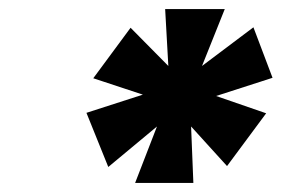

<svg xmlns="http://www.w3.org/2000/svg" viewBox="-20 -762 619 422"><path d="M537 -702 579 -591 455 -551 565 -513 479 -397 400 -484 405 -360H277L325 -484L218 -395L170 -514L294 -554L185 -590L267 -701L350 -617L343 -742H474L424 -617Z"/></svg>

Font: Fz Poppins ExtBd
Style: Italic
Weight: 800
Italic angle: -10°
Designer: Ninad Kale (Devanagari), Jonny Pinhorn (Latin)
Foundry: Indian Type Foundry
Version: Vit hóa bi Vntype.Com & FontZin.Com